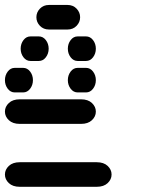

<svg xmlns="http://www.w3.org/2000/svg" viewBox="-44 -881 564 763"><path d="M34.2 -138.7H340.8Q368.2 -138.7 383.8 -153.3Q399.4 -168 399.4 -187.5Q399.4 -207 383.8 -221.7Q368.2 -236.3 340.8 -236.3H34.2Q6.8 -236.3 -8.8 -221.7Q-24.4 -207 -24.4 -187.5Q-24.4 -168 -8.8 -153.3Q6.8 -138.7 34.2 -138.7ZM34.2 -388.7H278.3Q305.7 -388.7 321.3 -403.3Q336.9 -418 336.9 -437.5Q336.9 -457 321.3 -471.7Q305.7 -486.3 278.3 -486.3H34.2Q6.8 -486.3 -8.8 -471.7Q-24.4 -457 -24.4 -437.5Q-24.4 -418 -8.8 -403.3Q6.8 -388.7 34.2 -388.7ZM14.6 -513.7H47.9Q64.5 -513.7 75.7 -528.3Q86.9 -543 86.9 -562.5Q86.9 -582 75.7 -596.7Q64.5 -611.3 47.9 -611.3H14.6Q-2 -611.3 -13.2 -596.7Q-24.4 -582 -24.4 -562.5Q-24.4 -543 -13.2 -528.3Q-2 -513.7 14.6 -513.7ZM264.6 -513.7H297.9Q314.5 -513.7 325.7 -528.3Q336.9 -543 336.9 -562.5Q336.9 -582 325.7 -596.7Q314.5 -611.3 297.9 -611.3H264.6Q248 -611.3 236.8 -596.7Q225.6 -582 225.6 -562.5Q225.6 -543 236.8 -528.3Q248 -513.7 264.6 -513.7ZM77.1 -638.7H110.4Q127 -638.7 138.2 -653.3Q149.4 -668 149.4 -687.5Q149.4 -707 138.2 -721.7Q127 -736.3 110.4 -736.3H77.1Q60.5 -736.3 49.3 -721.7Q38.1 -707 38.1 -687.5Q38.1 -668 49.3 -653.3Q60.5 -638.7 77.1 -638.7ZM264.6 -638.7H297.9Q314.5 -638.7 325.7 -653.3Q336.9 -668 336.9 -687.5Q336.9 -707 325.7 -721.7Q314.5 -736.3 297.9 -736.3H264.6Q248 -736.3 236.8 -721.7Q225.6 -707 225.6 -687.5Q225.6 -668 236.8 -653.3Q248 -638.7 264.6 -638.7ZM150.4 -763.7H224.6Q246.1 -763.7 260.3 -778.3Q274.4 -793 274.4 -812.5Q274.4 -832 260.3 -846.7Q246.1 -861.3 224.6 -861.3H150.4Q128.9 -861.3 114.7 -846.7Q100.6 -832 100.6 -812.5Q100.6 -793 114.7 -778.3Q128.9 -763.7 150.4 -763.7Z"/></svg>

Font: Workbench
Style: Regular
Weight: 400
Designer: Jens Kutilek
Foundry: Jens Kutilek
Version: Version 2.001